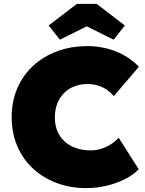

<svg xmlns="http://www.w3.org/2000/svg" viewBox="-20 -957 745 987"><path d="M424 10Q340 10 269.5 -17Q199 -44 147.5 -92.5Q96 -141 68 -208Q40 -275 40 -355Q40 -435 68.5 -502Q97 -569 149 -617.5Q201 -666 272.5 -693Q344 -720 430 -720Q479 -720 526.5 -708.5Q574 -697 616.5 -673.5Q659 -650 694 -614L565 -463Q551 -480 531.5 -494Q512 -508 486.5 -516.5Q461 -525 428 -525Q394 -525 363.5 -513.5Q333 -502 310.5 -480Q288 -458 275 -426Q262 -394 262 -352Q262 -314 275 -283Q288 -252 312 -230Q336 -208 370 -196Q404 -184 446 -184Q476 -184 503 -193Q530 -202 552 -216.5Q574 -231 590 -249L693 -87Q667 -59 624 -37Q581 -15 529 -2.5Q477 10 424 10ZM288 -753 230 -826 375 -937H477L622 -826L564 -753L411 -829H441Z"/></svg>

Font: Lexend Deca Black
Style: Regular
Weight: 900
Designer: Bonnie Shaver-Troup, Thomas Jockin
Foundry: Lexend
Version: Version 1.007